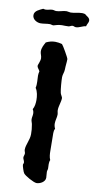

<svg xmlns="http://www.w3.org/2000/svg" viewBox="-101 -889 456 921"><g transform="rotate(10 127.0 -428.5)"><path d="M197 -431C197 -435 188 -448 187 -454C183 -471 180 -512 180 -530C180 -543 187 -555 187 -569C187 -586 190 -602 190 -619C190 -625 157 -682 152 -686C141 -689 130 -691 119 -691C103 -691 88 -687 74 -680C66 -665 58 -652 58 -634C58 -623 65 -613 65 -601C65 -587 55 -568 55 -564C55 -553 65 -547 68 -538C66 -531 65 -524 65 -517C65 -497 69 -477 64 -457C75 -442 78 -418 78 -400C78 -385 76 -367 68 -354C72 -348 74 -341 74 -333C74 -324 71 -315 71 -306C71 -296 76 -289 77 -280C80 -265 81 -249 81 -234C81 -206 64 -181 64 -156C64 -149 68 -144 68 -138C68 -131 64 -125 64 -118C64 -111 71 -103 71 -94C71 -90 68 -87 68 -83C68 -77 77 -49 81 -44C88 -33 134 -8 147 -8C165 -8 189 -21 189 -41C189 -51 187 -60 187 -70C187 -76 190 -81 190 -86C190 -100 187 -115 193 -128C187 -141 186 -157 186 -172C186 -201 185 -230 185 -258C185 -266 186 -273 190 -280C186 -288 184 -296 184 -305C184 -320 190 -335 190 -349C190 -356 187 -363 187 -370C187 -391 197 -411 197 -431ZM261 -818C261 -834 245 -838 236 -847C231 -848 227 -849 222 -849C203 -849 185 -842 166 -842C160 -842 153 -845 147 -845C130 -845 114 -837 97 -837C91 -837 85 -840 78 -840C68 -840 57 -835 46 -835C42 -835 38 -836 34 -837C18 -829 -7 -821 -7 -799C-7 -778 16 -766 33 -766C49 -766 63 -770 78 -770C84 -770 89 -767 95 -767C99 -767 117 -775 136 -775C147 -775 158 -774 169 -775C175 -776 181 -781 187 -781C193 -781 197 -777 203 -777C220 -777 235 -789 251 -790C253 -800 261 -810 261 -818Z"/></g></svg>

Font: Margarine
Style: Regular
Weight: 400
Designer: Astigmatic (AOETI)
Foundry: Astigmatic (AOETI)
Version: Version 1.000